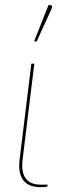

<svg xmlns="http://www.w3.org/2000/svg" viewBox="-20 -746 252 772"><path d="M52 0ZM106 -490H118L71 -106Q64.5 -56 82.5 -29.8Q100.5 -3.5 144.5 -3.5H171.5L171 1.5Q171 3.5 166.5 5Q162 6.5 142.5 6.5Q94.5 6.5 73.2 -22Q52 -50.5 59 -106ZM117 -579.5 175 -725.5H183.5Q187.5 -725.5 189 -721.5Q190.5 -717.5 188 -712L127.5 -579.5Z"/></svg>

Font: Lato Hairline
Style: Italic
Weight: 100
Italic angle: -7°
Designer: Lukasz Dziedzic
Foundry: tyPoland Lukasz Dziedzic
Version: Version 2.007; 2014-02-27